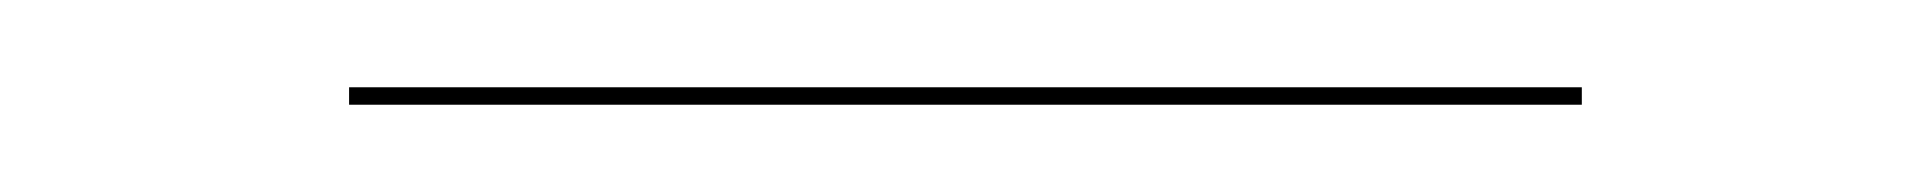

<svg xmlns="http://www.w3.org/2000/svg" viewBox="-20 -497 442 44"><path d="M60 -477V-473H342.5V-477Z"/></svg>

Font: Bodoni* 36pt
Style: Regular
Weight: 400
Version: Version 2.3